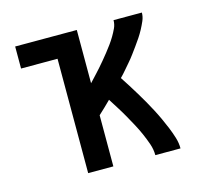

<svg xmlns="http://www.w3.org/2000/svg" viewBox="-82 -613 763 707"><g transform="rotate(-15 300.0 -260.0)"><path d="M171 0V-436H32V-520H267V-317Q278 -329 288.5 -340Q299 -351 309.5 -363Q320 -375 330 -387Q340 -399 349.5 -411Q359 -423 368.5 -436Q378 -449 386 -462.5Q394 -476 400.5 -490Q407 -504 407 -520H515Q515 -504 508.5 -489Q502 -474 494.5 -460Q487 -446 478 -432.5Q469 -419 459.5 -406Q450 -393 440.5 -380Q431 -367 420.5 -355Q410 -343 399.5 -330.5Q389 -318 378 -307Q390 -289 401.5 -270.5Q413 -252 424 -234Q435 -216 445.5 -197.5Q456 -179 466 -160Q476 -141 485 -121.5Q494 -102 502 -82.5Q510 -63 516.5 -42Q523 -21 523 0H427Q427 -22 419.5 -43.5Q412 -65 403 -85.5Q394 -106 383.5 -125.5Q373 -145 362 -164.5Q351 -184 339 -203Q327 -222 315 -241Q303 -229 291 -217.5Q279 -206 267 -195V0Z"/></g></svg>

Font: Zed Mono Medium Extended
Style: Regular
Weight: 500
Width: 7
Monospace: yes
Designer: Belleve Invis
Foundry: Belleve Invis
Version: Version 1.0.0; ttfautohint (v1.8.4)